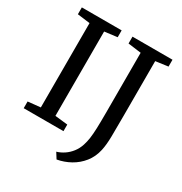

<svg xmlns="http://www.w3.org/2000/svg" viewBox="-208 -895 1161 1226"><g transform="rotate(30 372.5 -282.0)"><path d="M132.1 -59V-680.7L39.5 -692.5V-743H333V-692.5L239.7 -680.7V-58.9L333 -48.5V0H39.8V-49.5ZM358.6 136.6Q386.4 128.6 412.2 111.3Q438.1 94 458.2 68.1Q478.4 42.2 489.3 8.2Q497.8 -18 502.1 -48.1Q506.4 -78.3 508 -122.8Q509.6 -167.2 509.6 -235.5V-679.8L413 -692.5V-743H707.9V-692.5L616.6 -680.1V-275Q616.6 -188.8 615.7 -125.6Q614.9 -62.4 605.3 -19.2Q592.8 37.1 560.1 78.1Q527.4 119.1 481.7 144.5Q436 169.8 385.2 178.8Z"/></g></svg>

Font: Merriweather 7pt Light
Style: Regular
Weight: 300
Designer: Eben Sorkin
Foundry: Eben Sorkin
Version: Version 2.200;gftools[0.9.31]